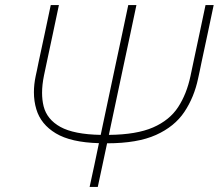

<svg xmlns="http://www.w3.org/2000/svg" viewBox="-20 -733 858 753"><path d="M331.5 0Q341 -43 350 -85.5Q358.5 -127 368 -171.5Q258 -174.5 199 -210Q140 -245.5 122.5 -304.5Q113 -336 113 -371.5Q113 -402 120 -435Q122 -444 125 -458Q128 -472 131.5 -490Q144.5 -551 156 -604Q167 -656.5 179 -713H211Q199 -656.5 188 -604Q176.5 -551 163.5 -489L152.5 -437Q145 -400.5 145 -369Q145 -341 151 -316.5Q164 -264.5 217 -235.2Q270 -206 375 -204L382 -237.5L432.5 -475.5Q446.5 -541 458.5 -597Q470.5 -653 483 -713H515Q502.5 -653 490.5 -597Q478.5 -541 464.5 -475.5L414 -237.5L407 -204Q515.5 -205 580.2 -233.2Q645 -261.5 678.5 -312.8Q712 -364 727 -434.5L738.5 -489Q751.5 -551 763 -604Q774 -656.5 786 -713H818Q806 -656.5 795 -604Q783.5 -551 770.5 -489.5Q767 -471.5 763 -453Q759 -434.5 757 -425.5Q741.5 -351.5 703 -294Q664.5 -236.5 591.8 -203.8Q519 -171 400 -171Q390.5 -127 381.8 -85.5Q373 -44 363.5 0Z"/></svg>

Font: Heraclito Thin
Style: Italic
Weight: 100
Italic angle: -12°
Designer: Kostas Bartsokas (font) & Cristiano Sobral (main changes)
Foundry: Kostas Bartsokas (font) & Cristiano Sobral (main changes)
Version: Version 1.00;July 8, 2020;FontCreator 13.0.0.2655 64-bit